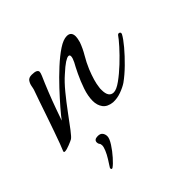

<svg xmlns="http://www.w3.org/2000/svg" viewBox="-136 -424 740 740"><g transform="rotate(-45 233.5 -54.5)"><path d="M-2 13Q-9 13 -6 6Q-3 0 5 -21.5Q13 -43 23.5 -73Q34 -103 45 -135Q56 -167 65.5 -195Q75 -223 81 -239Q83 -245 85 -256.5Q87 -268 93.5 -277.5Q100 -287 116 -287Q146 -287 146 -273Q146 -268 141 -256Q129 -229 115 -194Q101 -159 90 -128Q79 -97 73 -80Q83 -94 105.5 -120Q128 -146 156 -176Q184 -206 214.5 -234Q245 -262 271.5 -279.5Q298 -297 317 -297Q341 -297 341 -271Q341 -262 336 -244Q327 -219 313 -195.5Q299 -172 288 -146Q269 -99 266 -70Q265 -66 265 -62.5Q265 -59 265 -55Q265 -15 292 -15Q307 -15 332 -33Q357 -51 383.5 -76Q410 -101 431 -124.5Q452 -148 460 -160Q463 -163 466 -163Q470 -163 472.5 -160Q475 -157 473 -152Q464 -135 442.5 -109.5Q421 -84 395 -58.5Q369 -33 344 -15Q329 -5 307 3Q285 11 263 10Q235 7 223 -9.5Q211 -26 211 -49Q211 -76 221.5 -106.5Q232 -137 245 -164Q258 -191 266 -205Q274 -221 274 -230Q274 -238 267 -238Q260 -238 246 -229Q232 -220 208 -198Q186 -179 161 -148.5Q136 -118 112.5 -86Q89 -54 71.5 -31Q54 -8 47 -4Q42 -1 24.5 6Q7 13 -2 13ZM84 186Q82 188 79 188Q76 188 75.5 185Q75 182 75 181Q75 180 81.5 170.5Q88 161 94 151Q104 135 110 120.5Q116 106 116 98Q116 90 112.5 86Q109 82 109 75Q109 60 129 60Q143 60 149 68Q155 76 155 87Q155 99 141.5 120Q128 141 111 160Q94 179 84 186Z"/></g></svg>

Font: Allura
Style: Regular
Weight: 400
Designer: Robert E. Leuschke
Foundry: Robert E. Leuschke
Version: Version 1.110